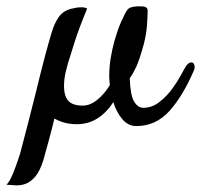

<svg xmlns="http://www.w3.org/2000/svg" viewBox="-150 -380 623 595"><path d="M426.8 -175.8Q433.6 -184.6 439.5 -186Q445.3 -187.5 448.7 -184.6Q452.1 -181.6 453.1 -175.3Q454.1 -168.9 450.2 -160.2Q417 -83 375 -36.1Q333 10.7 272.5 10.7Q247.1 10.7 229 -10.7Q210.9 -32.2 201.2 -63.5Q179.7 -30.3 151.4 -12.7Q123 4.9 88.9 4.9Q66.4 4.9 49.3 0Q32.2 -4.9 18.6 -12.7Q10.7 20.5 2.9 48.8Q-4.9 77.1 -15.6 116.2Q-26.4 150.4 -40.5 167Q-54.7 183.6 -70.3 189.5Q-85.9 195.3 -101.6 194.3Q-117.2 193.4 -129.9 192.4Q-122.1 184.6 -114.7 168.9Q-107.4 153.3 -101.6 136.7Q-94.7 118.2 -87.9 96.7Q-83 79.1 -75.7 50.3Q-68.4 21.5 -59.6 -11.7Q-50.8 -44.9 -42 -81.1Q-33.2 -117.2 -24.9 -150.4Q-16.6 -183.6 -9.3 -210.9Q-2 -238.3 2.9 -254.9Q8.8 -275.4 10.7 -281.2Q18.6 -307.6 31.7 -326.7Q44.9 -345.7 69.3 -352.5Q78.1 -354.5 87.9 -356.4Q95.7 -357.4 104 -357.4Q112.3 -357.4 120.1 -353.5Q94.7 -292 81.5 -250.5Q68.4 -209 60.5 -183.6Q51.8 -153.3 49.8 -135.7Q44.9 -94.7 57.1 -73.7Q69.3 -52.7 106.4 -52.7Q128.9 -52.7 150.9 -70.3Q172.9 -87.9 190.4 -116.2Q189.5 -124 189 -130.9Q188.5 -137.7 188.5 -144.5Q188.5 -173.8 193.4 -202.1Q198.2 -230.5 205.1 -254.4Q211.9 -278.3 219.2 -297.4Q226.6 -316.4 232.4 -327.1Q242.2 -349.6 250 -354.5Q257.8 -359.4 277.3 -360.4Q293 -360.4 297.9 -359.4Q307.6 -356.4 307.6 -347.7Q307.6 -334 305.7 -304.7Q303.7 -275.4 295.9 -244.1Q282.2 -194.3 272 -172.4Q261.7 -150.4 252 -137.7Q253.9 -85 265.6 -65.4Q277.3 -45.9 293.9 -45.9Q321.3 -45.9 344.2 -64Q367.2 -82 383.8 -105Q400.4 -127.9 411.6 -148.9Q422.9 -169.9 426.8 -175.8Z"/></svg>

Font: Satisfy
Style: Regular
Weight: 400
Designer: Font Diner, Inc
Foundry: Font Diner, Inc
Version: Version 1.000